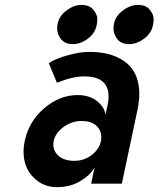

<svg xmlns="http://www.w3.org/2000/svg" viewBox="-20 -750 647 784"><path d="M239.3 -231.4Q197.8 -200.2 197.8 -159.7Q197.8 -131.3 220.5 -112.3Q243.2 -93.3 283.7 -93.3Q324.2 -93.3 354.5 -117.2Q393.6 -147 393.6 -189.9Q393.6 -218.3 373 -237.1Q352.5 -255.9 312.5 -255.9Q272.5 -255.9 239.3 -231.4ZM323.7 -438Q276.4 -438 212.4 -412.1L179.2 -492.2Q204.6 -509.8 255.1 -523.9Q305.7 -538.1 342.3 -538.1Q378.9 -538.1 408.2 -532.5Q437.5 -526.9 463.9 -513.9Q490.2 -501 508.8 -481.4Q548.8 -439.5 548.8 -366.2Q548.8 -336.4 540.5 -297.4L477.5 0H352.1L366.2 -66.4Q349.1 -35.2 308.1 -10.5Q267.1 14.2 211.2 14.2Q155.3 14.2 115.7 -26.4Q76.2 -66.9 76.2 -130.9Q76.2 -153.3 81.1 -174.8Q98.1 -254.9 160.9 -308.3Q223.6 -361.8 296.9 -361.8Q345.2 -361.8 376.2 -337.2Q407.2 -312.5 410.6 -281.2L419.4 -321.3Q423.3 -338.4 423.3 -356Q423.3 -438 323.7 -438ZM213.4 -632.8Q213.4 -676.3 246.3 -703.1Q279.3 -730 312.5 -730Q345.7 -730 361.6 -709.7Q377.4 -689.5 377.4 -673.8Q377.4 -623.5 344.5 -596.7Q311.5 -569.8 278.3 -569.8Q245.1 -569.8 229.2 -590.1Q213.4 -610.4 213.4 -632.8ZM443.4 -632.8Q443.4 -676.3 476.6 -703.1Q509.8 -730 543 -730Q576.2 -730 591.8 -710Q607.4 -689.9 607.4 -673.8Q607.4 -623.5 574.2 -596.7Q541 -569.8 508.1 -569.8Q475.1 -569.8 459.2 -590.1Q443.4 -610.4 443.4 -632.8Z"/></svg>

Font: Tuffy
Style: BoldItalic
Weight: 700
Italic angle: -12°
Designer: Thatcher Ulrich, Karoly Barta, Michael Everson
Version: Version 001.271